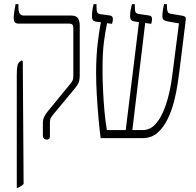

<svg xmlns="http://www.w3.org/2000/svg" viewBox="-20 -667 945 927"><path d="M206 7Q198 7 192.5 2Q187 -3 187 -10V-74Q187 -89 193.5 -103Q200 -117 212 -131L321 -264Q329 -274 331.5 -281Q334 -288 334 -301V-534Q334 -553 315 -553H71Q56 -553 51 -560Q46 -567 46 -580Q46 -592 49 -611Q52 -630 55 -647H69V-631Q69 -592 94 -592H323Q349 -592 357 -578Q365 -564 365 -542V-306Q365 -281 359.5 -268Q354 -255 343 -242L236 -113Q227 -102 224 -95Q221 -88 221 -74V-10Q221 7 206 7ZM61 240V-305Q61 -335 64 -349Q67 -363 75 -369L86 -376L90 -371L94 221Q89 227 81.5 231.5Q74 236 66 240Z M466 0Q461 -37 456 -92Q451 -147 447.5 -206Q444 -265 444 -315Q444 -393 451.5 -456.5Q459 -520 467 -560L446 -562Q433 -564 428.5 -570Q424 -576 424 -589Q424 -603 426 -617Q428 -631 432 -647H446V-632Q446 -613 450.5 -606Q455 -599 469 -598L512 -592Q525 -590 525 -575Q525 -568 523.5 -562Q522 -556 521 -552L497 -555Q490 -523 482.5 -470Q475 -417 475 -331Q475 -284 477.5 -231.5Q480 -179 484.5 -129Q489 -79 496 -39H587L651 -560L631 -563Q618 -565 613 -571Q608 -577 608 -590Q608 -603 610.5 -617Q613 -631 617 -647H631V-632Q631 -614 635 -607.5Q639 -601 653 -599L701 -592Q714 -590 714 -575Q714 -563 710 -552L681 -556L619 -39H669Q701 -39 725 -62Q749 -85 766.5 -124.5Q784 -164 795.5 -212.5Q807 -261 813 -312L844 -554L788 -564Q774 -567 769 -572Q764 -577 764 -591Q764 -605 767 -621.5Q770 -638 772 -647H786V-637Q786 -619 789.5 -610.5Q793 -602 807 -600L861 -591Q869 -590 873.5 -586Q878 -582 877 -572L846 -322Q843 -301 837.5 -262Q832 -223 820.5 -178Q809 -133 789.5 -92.5Q770 -52 740.5 -26Q711 0 668 0Z"/></svg>

Font: Noto Serif Hebrew ExtraCondensed ExtraLight
Style: Regular
Weight: 200
Width: 2
Designer: Monotype Design Team
Foundry: Monotype Imaging Inc.
Version: Version 2.004; ttfautohint (v1.8.4.7-5d5b)